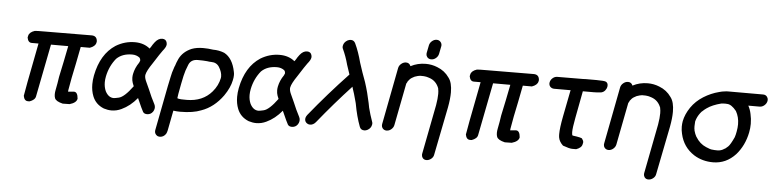

<svg xmlns="http://www.w3.org/2000/svg" viewBox="-52 -1032 6117 1519"><g transform="rotate(5 3006.5 -272.5)"><path d="M196 16H183Q154 16 147 -24Q147 -37 227 -446H173Q144 -446 137 -486L140 -500Q146 -529 189 -543Q201 -545 271 -545Q456 -545 640 -547Q683 -547 685 -502L683 -492Q677 -463 634 -448H562Q535 -307 512 -199Q505 -156 494 -99L493 -87Q503 -87 540 -91Q569 -91 573 -38Q567 -5 514 10Q498 11 459 11Q404 -2 395 -27Q390 -40 390 -58Q390 -74 394 -93Q405 -147 412 -198Q438 -317 463 -446H326L244 -28Q239 1 196 16Z M857 -68Q866 -68 897 -75Q941 -85 1007 -175L997 -200Q990 -220 990 -242Q990 -257 993 -272Q1003 -321 1033 -364Q1038 -373 1040 -380V-385Q1040 -396 1032 -405Q1007 -424 973 -424Q895 -424 849 -379Q798 -317 781 -234Q776 -209 776 -187Q776 -148 790 -117Q815 -68 857 -68ZM1131 36Q1108 36 1098.5 21Q1089 6 1049 -85Q995 -19 926 13Q888 31 848 31Q818 31 787 21Q721 -5 696 -68Q679 -111 679 -163Q679 -196 686 -233Q720 -405 835 -480Q906 -523 986 -523Q1058 -523 1106 -483L1116 -497Q1127 -517 1142 -536Q1168 -569 1199 -569Q1229 -569 1236 -542Q1238 -535 1238 -529Q1238 -525 1237 -521Q1234 -503 1210 -474Q1196 -456 1140 -368Q1097 -305 1091 -274Q1090 -270 1090 -265Q1090 -245 1103 -218Q1117 -190 1129 -161Q1153 -102 1182 -47Q1188 -35 1188 -23Q1188 -18 1187 -12Q1185 0 1177 12Q1160 36 1131 36Z M1433 -104Q1560 -104 1633 -189Q1676 -239 1688 -300Q1689 -306 1689 -312Q1689 -347 1665 -386Q1644 -420 1601 -420Q1585 -420 1569 -423Q1539 -426 1494 -426Q1440 -426 1422 -382L1404 -334Q1393 -301 1379 -227Q1359 -124 1359 -112Q1359 -110 1361 -110Q1363 -110 1371 -107Q1379 -104 1433 -104ZM1247 205Q1238 205 1228 201Q1206 188 1206 164Q1206 160 1207 155Q1273 -181 1275 -197L1291 -273Q1297 -307 1313 -352Q1314 -359 1317 -361Q1326 -391 1340 -421Q1369 -480 1437 -509Q1476 -524 1529 -524Q1568 -524 1607 -518Q1655 -518 1697 -501Q1765 -465 1786 -358Q1789 -346 1789 -332Q1789 -313 1784 -291Q1772 -231 1727 -166Q1656 -67 1556 -32Q1492 -6 1390 -6Q1363 -6 1336 -10L1305 150Q1302 165 1295 178Q1276 205 1247 205Z M2007 -68Q2016 -68 2047 -75Q2091 -85 2157 -175L2147 -200Q2140 -220 2140 -242Q2140 -257 2143 -272Q2153 -321 2183 -364Q2188 -373 2190 -380V-385Q2190 -396 2182 -405Q2157 -424 2123 -424Q2045 -424 1999 -379Q1948 -317 1931 -234Q1926 -209 1926 -187Q1926 -148 1940 -117Q1965 -68 2007 -68ZM2281 36Q2258 36 2248.5 21Q2239 6 2199 -85Q2145 -19 2076 13Q2038 31 1998 31Q1968 31 1937 21Q1871 -5 1846 -68Q1829 -111 1829 -163Q1829 -196 1836 -233Q1870 -405 1985 -480Q2056 -523 2136 -523Q2208 -523 2256 -483L2266 -497Q2277 -517 2292 -536Q2318 -569 2349 -569Q2379 -569 2386 -542Q2388 -535 2388 -529Q2388 -525 2387 -521Q2384 -503 2360 -474Q2346 -456 2290 -368Q2247 -305 2241 -274Q2240 -270 2240 -265Q2240 -245 2253 -218Q2267 -190 2279 -161Q2303 -102 2332 -47Q2338 -35 2338 -23Q2338 -18 2337 -12Q2335 0 2327 12Q2310 36 2281 36Z M2855 14Q2826 14 2817 -11Q2787 -90 2769 -191L2766 -203Q2748 -272 2732 -317L2733 -319Q2733 -320 2732 -320.5Q2731 -321 2731 -322Q2594 -174 2468 -18Q2448 6 2422 6Q2410 6 2399 -1Q2381 -13 2381 -34Q2381 -39 2382 -44Q2385 -56 2394 -68Q2539 -247 2699 -416Q2685 -455 2674 -491Q2657 -556 2629 -616Q2626 -623 2626 -630Q2626 -635 2627 -639Q2632 -667 2660 -683Q2674 -690 2686 -690Q2712 -690 2723 -665Q2753 -601 2775 -517Q2799 -441 2827 -367Q2853 -287 2870 -204L2877 -168Q2891 -113 2910 -60Q2913 -53 2913 -45Q2913 -41 2912 -36Q2907 -8 2880 7Q2867 14 2855 14Z M3364 205Q3345 205 3334 191Q3326 180 3326 166Q3326 162 3327 157L3403 -235Q3412 -288 3412 -325Q3412 -348 3408 -365V-368Q3386 -427 3330 -445Q3306 -453 3298 -453Q3294 -455 3257 -455Q3242 -454 3214 -444Q3197 -435 3194 -433Q3178 -424 3163 -403Q3159 -392 3153 -384L3088 -49Q3084 -29 3067 -14.5Q3050 0 3030 0Q3010 0 2998 -15Q2990 -25 2990 -39Q2990 -44 2991 -49L3078 -501Q3082 -521 3099.5 -535.5Q3117 -550 3137 -550Q3164 -550 3174 -524Q3229 -553 3294 -553Q3342 -553 3386 -535Q3446 -512 3481 -461Q3511 -423 3511 -345Q3511 -294 3498 -225L3422 157Q3419 177 3401.5 191Q3384 205 3364 205ZM3305 -701Q3309 -721 3326 -735.5Q3343 -750 3363 -750Q3383 -750 3395 -735Q3404 -724 3404 -709Q3404 -705 3403 -701L3391 -641Q3387 -621 3370 -606.5Q3353 -592 3333 -592Q3313 -592 3301 -606Q3292 -617 3292 -631Q3292 -636 3293 -641Z M3707 16H3694Q3665 16 3658 -24Q3658 -37 3738 -446H3684Q3655 -446 3648 -486L3651 -500Q3657 -529 3700 -543Q3712 -545 3782 -545Q3967 -545 4151 -547Q4194 -547 4196 -502L4194 -492Q4188 -463 4145 -448H4073Q4046 -307 4023 -199Q4016 -156 4005 -99L4004 -87Q4014 -87 4051 -91Q4080 -91 4084 -38Q4078 -5 4025 10Q4009 11 3970 11Q3915 -2 3906 -27Q3901 -40 3901 -58Q3901 -74 3905 -93Q3916 -147 3923 -198Q3949 -317 3974 -446H3837L3755 -28Q3750 1 3707 16Z M4453 -445H4320Q4301 -446 4289 -460Q4281 -470 4281 -483Q4281 -488 4282 -493Q4286 -513 4302.5 -527Q4319 -541 4339 -541L4542 -542L4564 -543Q4584 -543 4649 -543Q4714 -543 4726 -536Q4741 -527 4741 -508Q4741 -502 4740 -496Q4738 -484 4727 -469Q4716 -454 4696 -449Q4666 -445 4636 -445H4550L4509 -229Q4494 -151 4494 -116Q4494 -94 4500 -89Q4577 -79 4577 -70Q4588 -56 4588 -43Q4588 -40 4587 -37L4585 -28Q4580 1 4537 16H4505Q4483 16 4431 -3Q4401 -31 4395 -64Q4393 -75 4393 -91Q4393 -140 4411 -233L4450 -432Q4451 -439 4453 -445Z M5127 205Q5108 205 5097 191Q5089 180 5089 166Q5089 162 5090 157L5166 -235Q5175 -288 5175 -325Q5175 -348 5171 -365V-368Q5149 -427 5093 -445Q5069 -453 5061 -453Q5057 -455 5020 -455Q5005 -454 4977 -444Q4960 -435 4957 -433Q4941 -424 4926 -403Q4922 -392 4916 -384L4851 -49Q4847 -29 4830 -14.5Q4813 0 4793 0Q4773 0 4761 -15Q4753 -25 4753 -39Q4753 -44 4754 -49L4841 -501Q4845 -521 4862.5 -535.5Q4880 -550 4900 -550Q4927 -550 4937 -524Q4992 -553 5057 -553Q5105 -553 5149 -535Q5209 -512 5244 -461Q5274 -423 5274 -345Q5274 -294 5261 -225L5185 157Q5182 177 5164.5 191Q5147 205 5127 205Z M5651 -72Q5681 -72 5705 -89Q5711 -93 5713 -93L5734 -111Q5751 -127 5779 -188Q5786 -209 5790 -233Q5796 -264 5796 -292Q5796 -349 5770 -395Q5730 -445 5695 -445L5678 -446L5650 -444Q5579 -426 5537 -396Q5523 -387 5503 -368Q5502 -367 5501 -367Q5475 -338 5462 -304Q5462 -301 5461 -301L5456 -285Q5454 -263 5454 -247Q5454 -227 5457 -216V-213Q5465 -184 5476 -165Q5476 -164 5477 -164Q5509 -111 5560 -90Q5595 -74 5613 -74Q5625 -72 5651 -72ZM5697 -544H5973Q5993 -544 6004 -530Q6013 -519 6013 -505Q6013 -500 6012 -495Q6008 -475 5991 -460.5Q5974 -446 5954 -446H5864Q5880 -417 5887 -382Q5896 -344 5896 -304Q5896 -270 5889 -235Q5868 -130 5803 -56Q5728 25 5624 25Q5539 25 5472 -17Q5384 -74 5361 -178Q5354 -206 5354 -235Q5354 -257 5358 -279Q5369 -334 5406 -389Q5444 -444 5502.5 -480.5Q5561 -517 5624 -533Q5647 -540 5670 -542Q5678 -544 5697 -544Z"/></g></svg>

Font: Bad Comic
Style: Italic
Weight: 400
Italic angle: -11°
Designer: GGBotNet
Foundry: GGBotNet
Version: 0.95